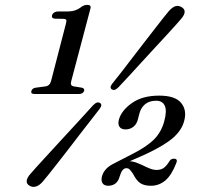

<svg xmlns="http://www.w3.org/2000/svg" viewBox="-20 -734 798 770"><path d="M203 -659 233 -658.5Q242.5 -658.5 245.2 -654.8Q248 -651 244.5 -639.5L184.5 -408Q182 -399 176.2 -393.8Q170.5 -388.5 162 -387.5L124.5 -382.5Q109 -380.5 106 -369.5Q102 -357 119.5 -357H296Q313 -357 317.5 -369.5Q320 -380 307.5 -382.5L276 -387.5Q268 -389 265.5 -394Q263 -399 265.5 -408L342.5 -699Q347.5 -714.5 329.5 -714.5Q324.5 -714.5 319.5 -713Q314.5 -711.5 308.5 -708Q295.5 -697.5 282 -692.8Q268.5 -688 248 -688H212.5Q204 -688 197.5 -684Q191 -680 189 -673.5Q187 -666.5 190.2 -662.8Q193.5 -659 203 -659ZM456 -385Q447 -376 441 -374Q435 -372 428.5 -375.5Q423.5 -379 423.5 -384.5Q423.5 -390 431 -399.5Q447.5 -419.5 468.2 -446.5Q489 -473.5 512 -503.5Q535 -533.5 557.8 -563Q580.5 -592.5 600.5 -618.2Q620.5 -644 635.5 -663Q650.5 -682 657.5 -690Q671.5 -705.5 683.8 -709.2Q696 -713 709 -705Q721 -697.5 720.5 -686Q720 -674.5 707.5 -659.5Q701 -651.5 685 -633.8Q669 -616 646.5 -591.5Q624 -567 598.2 -539.2Q572.5 -511.5 546.5 -483Q520.5 -454.5 497.2 -429.2Q474 -404 456 -385ZM353 -311.5Q362 -320.5 368.2 -322.5Q374.5 -324.5 381 -321Q386.5 -317.5 386.2 -311.8Q386 -306 378.5 -296Q363.5 -276.5 342.8 -250Q322 -223.5 299.2 -194Q276.5 -164.5 253.5 -134.5Q230.5 -104.5 210 -78.5Q189.5 -52.5 174 -33Q158.5 -13.5 150.5 -4.5Q137 10.5 123.5 14.2Q110 18 98 10.5Q86 3.5 87 -8.5Q88 -20.5 101 -35.5Q108.5 -44.5 125.2 -63Q142 -81.5 164.8 -106.2Q187.5 -131 213.2 -159Q239 -187 264.8 -215Q290.5 -243 313.5 -268Q336.5 -293 353 -311.5ZM443 -62 427.5 -73.5 512 -117Q570 -146.5 599 -176.2Q628 -206 639 -249Q650 -290 640.8 -310Q631.5 -330 606.5 -330Q578.5 -330 561.8 -316Q545 -302 539 -278.5L532.5 -253.5Q527.5 -235 514.2 -225Q501 -215 483.5 -215Q466.5 -215 459.2 -225.5Q452 -236 457 -255Q467.5 -291.5 509.5 -321Q551.5 -350.5 618.5 -350.5Q682.5 -350.5 706.5 -321.2Q730.5 -292 718.5 -248.5Q709 -212 674 -181.2Q639 -150.5 563 -115ZM389 -27Q396.5 -54 423.5 -70.8Q450.5 -87.5 495 -87.5Q511.5 -87.5 526.2 -82Q541 -76.5 554.8 -69.8Q568.5 -63 581.8 -57.8Q595 -52.5 608.5 -52.5Q625.5 -52.5 637 -60.8Q648.5 -69 660 -88.5Q663.5 -94 668.8 -96Q674 -98 679 -97.5Q694 -96.5 687 -80Q668 -31 642.8 -10Q617.5 11 585 11Q558 11 542.2 0.2Q526.5 -10.5 513.5 -37Q505.5 -48.5 500.2 -54Q495 -59.5 486.5 -59.5Q478 -59.5 471.5 -51.5Q465 -43.5 460 -26.5Q455 -7.5 443 1.8Q431 11 414 11Q398 11 391.2 0.8Q384.5 -9.5 389 -27Z"/></svg>

Font: Fraunces
Style: Italic
Weight: 400
Italic angle: -16°
Version: Version 1.000;[b76b70a41]